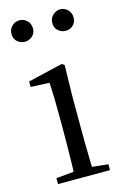

<svg xmlns="http://www.w3.org/2000/svg" viewBox="-119 -826 569 881"><g transform="rotate(-15 166.0 -386.0)"><path d="M43 0V-28L127 -36Q128 -49 128 -65Q129 -106 129.5 -150.5Q130 -195 130 -229V-289Q130 -340 129 -381Q128 -422 126 -459L37 -463V-489L202 -528L214 -520L211 -380V-229Q211 -195 211.5 -150.5Q212 -106 213 -65Q213 -49 214 -36L290 -28V0ZM260 -670Q240 -670 224.5 -683.5Q209 -697 209 -720Q209 -743 224.5 -757.5Q240 -772 260 -772Q280 -772 295 -757.5Q310 -743 310 -720Q310 -697 295 -683.5Q280 -670 260 -670ZM66 -670Q46 -670 30.5 -683.5Q15 -697 15 -720Q15 -743 30.5 -757.5Q46 -772 66 -772Q86 -772 101.5 -757.5Q117 -743 117 -720Q117 -697 101.5 -683.5Q86 -670 66 -670Z"/></g></svg>

Font: Early Summer Mincho
Style: Regular
Weight: 400
Designer: GuiWonder
Version: Version 1.002